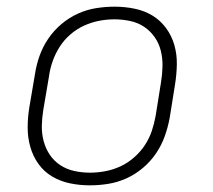

<svg xmlns="http://www.w3.org/2000/svg" viewBox="-20 -548 640 576"><path d="M250 8Q250 8 250 8Q250 8 250 8H249Q219 8 190 2Q161 -4 136.5 -18.5Q112 -33 95.5 -56Q79 -79 71 -107Q63 -135 63 -165Q63 -195 68 -226L85 -326Q89 -353 98.5 -380Q108 -407 124.5 -431.5Q141 -456 164 -475.5Q187 -495 213.5 -507Q240 -519 268 -523.5Q296 -528 324 -528Q324 -528 324 -528Q324 -528 324 -528Q354 -528 383.5 -522Q413 -516 437 -501.5Q461 -487 478 -464Q495 -441 503 -413Q511 -385 510.5 -355Q510 -325 505 -294L489 -194Q484 -167 474.5 -140Q465 -113 448.5 -88.5Q432 -64 409 -44.5Q386 -25 359.5 -13Q333 -1 305 3.5Q277 8 250 8ZM250 -30Q273 -30 296.5 -34.5Q320 -39 341.5 -49Q363 -59 382 -75.5Q401 -92 414.5 -112.5Q428 -133 435.5 -155.5Q443 -178 447 -201L463 -301Q467 -325 467.5 -349Q468 -373 462.5 -395.5Q457 -418 444 -436.5Q431 -455 412.5 -467.5Q394 -480 370.5 -485Q347 -490 323 -490Q300 -490 277 -485.5Q254 -481 232 -471Q210 -461 191 -444.5Q172 -428 159 -407.5Q146 -387 138 -364.5Q130 -342 127 -319L110 -219Q106 -195 105.5 -171Q105 -147 111 -124.5Q117 -102 129.5 -83.5Q142 -65 161 -52.5Q180 -40 203 -35Q226 -30 250 -30Z"/></svg>

Font: Iosevka SS04 XLt Ex Obl
Style: Regular
Weight: 200
Width: 7
Italic angle: -9°
Monospace: yes
Designer: Belleve Invis
Foundry: Belleve Invis
Version: Version 19.0.0; ttfautohint (v1.8.4)